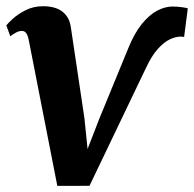

<svg xmlns="http://www.w3.org/2000/svg" viewBox="-24 -588 623 617"><path d="M387.8 -432Q407.5 -480.9 431.6 -510.7Q455.7 -540.4 481 -553.7Q506.4 -567 529.8 -567Q545.7 -567 561.4 -564.8Q577.2 -562.5 579.5 -561L567.6 -469Q565.2 -470 562.1 -470.2Q559 -470.3 556 -470.3Q540.7 -470.3 521.9 -461.6Q503.1 -452.8 483.3 -430.9Q463.5 -409.1 444.8 -369.1L263.6 9.1L160.2 9.4L68.3 -459.8Q65 -475.2 59.8 -481.9Q54.7 -488.6 46.8 -488.6Q36.5 -488.6 26.4 -482.9Q16.3 -477.1 9.1 -471.6L-3.7 -506.4Q0.4 -512.1 16.5 -527.1Q32.7 -542.1 58 -555Q83.3 -568 114.3 -568Q154.4 -568 176.7 -550.5Q199 -533.1 203.6 -501L247.4 -207.4L257.4 -109.2L295.4 -207.1Z"/></svg>

Font: Merriweather Light
Style: Italic
Weight: 300
Italic angle: -7.8°
Designer: Eben Sorkin
Foundry: Eben Sorkin
Version: Version 2.101